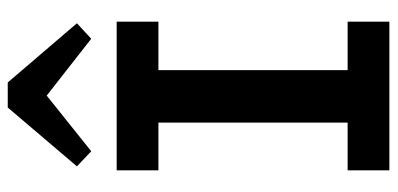

<svg xmlns="http://www.w3.org/2000/svg" viewBox="-278 -722 1000 483"><g transform="rotate(-90 221.5 -480.0)"><path d="M155 -62V-627H287V-62ZM35 0V-105H409V0ZM35 -581V-686H409V-581ZM83 -750 45 -786 193 -960H256L405 -786L366 -750L223 -862Z"/></g></svg>

Font: BioRhyme
Style: Bold
Weight: 700
Designer: Aoife Mooney
Foundry: Aoife Mooney Type
Version: Version 1.600;gftools[0.9.33]